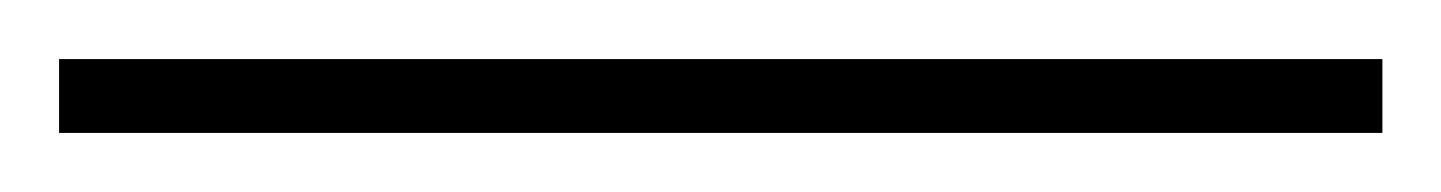

<svg xmlns="http://www.w3.org/2000/svg" viewBox="-22 70 488 65"><path d="M446 115H-2V90H446Z"/></svg>

Font: Noto Sans Sinhala UI Thin
Style: Regular
Weight: 100
Designer: Jelle Bosma - Monotype Design Team
Foundry: Monotype Imaging Inc.
Version: Version 2.006; ttfautohint (v1.8.4.7-5d5b)